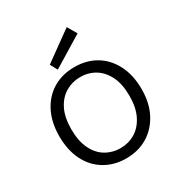

<svg xmlns="http://www.w3.org/2000/svg" viewBox="-174 -858 940 995"><g transform="rotate(-30 296.5 -360.0)"><path d="M295 12Q224 12 168 -21.5Q112 -55 81.5 -116.5Q51 -178 51 -260Q51 -344 82.5 -405.5Q114 -467 169.5 -500Q225 -533 297 -533Q370 -533 425 -500Q480 -467 511.5 -405.5Q543 -344 543 -260Q543 -177 511 -116Q479 -55 423.5 -21.5Q368 12 295 12ZM296 -49Q344 -49 383.5 -72.5Q423 -96 447 -143.5Q471 -191 471 -261Q471 -332 447.5 -379Q424 -426 385 -449.5Q346 -473 297 -473Q250 -473 210 -449.5Q170 -426 146.5 -379Q123 -332 123 -261Q123 -191 146 -143.5Q169 -96 208.5 -72.5Q248 -49 296 -49ZM217 -564 194 -607 367 -732 400 -676Z"/></g></svg>

Font: DM Sans 10pt Light
Style: Regular
Weight: 300
Version: Version 4.004;gftools[0.9.30]